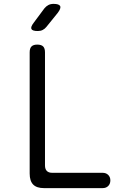

<svg xmlns="http://www.w3.org/2000/svg" viewBox="-20 -970 640 990"><path d="M207 0Q169 0 151 -18.5Q133 -37 133 -75V-700Q133 -721 142.5 -730.5Q152 -740 172 -740Q193 -740 202.5 -730.5Q212 -721 212 -700V-117Q212 -98 221.5 -88.5Q231 -79 249 -79H509Q527 -79 538 -68Q549 -57 549 -40Q549 -22 538 -11Q527 0 509 0ZM175 -810Q147 -810 142 -820.5Q137 -831 154 -853L209 -927Q218 -938 229.5 -944Q241 -950 256 -950Q284 -950 290 -939Q296 -928 278 -904L219 -831Q211 -821 200 -815.5Q189 -810 175 -810Z"/></svg>

Font: Maple Mono Normal NL Light
Style: Regular
Weight: 300
Monospace: yes
Designer: subframe7536
Version: Version 7.000